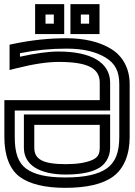

<svg xmlns="http://www.w3.org/2000/svg" viewBox="-20 -869 648 924"><path d="M1 -362V-209C1 -122 26 -54 75 -18C122 17 198 35 294 35C396 35 476 17 525 -20C576 -57 604 -125 604 -209V-464C604 -538 572 -599 514 -634C459 -668 385 -685 300 -685C216 -685 131 -676 45 -658L26 -654V-634V-564V-532L57 -540C141 -561 208 -571 262 -571C404 -571 460 -540 460 -471V-387H26H1V-362ZM51 -337H485H510V-362V-471C510 -569 417 -621 262 -621C211 -621 149 -612 76 -596V-613C151 -628 225 -635 300 -635C379 -635 440 -621 488 -592C534 -564 554 -526 554 -464V-209C554 -135 535 -89 496 -60C455 -30 390 -15 294 -15C204 -15 144 -29 105 -58C68 -86 51 -132 51 -209V-337ZM145 -268H460V-158C460 -126 450 -111 424 -99C393 -86 352 -79 297 -79C185 -79 145 -103 145 -158V-268ZM95 -293V-158C95 -74 172 -29 297 -29C357 -29 408 -37 444 -54C485 -72 510 -112 510 -158V-293V-318H485H120H95V-293ZM289 -730V-824V-849H264H174H149V-824V-730V-705H174H264H289V-730ZM239 -755H199V-799H239V-755ZM459 -730V-824V-849H434H344H319V-824V-730V-705H344H434H459V-730ZM409 -755H369V-799H409V-755Z"/></svg>

Font: Gamestation DisplayOutline
Style: Regular
Weight: 400
Designer: Jonas Hecksher
Foundry: Jonas Hecksher, Playtypeª, e-types AS
Version: Version 1.003